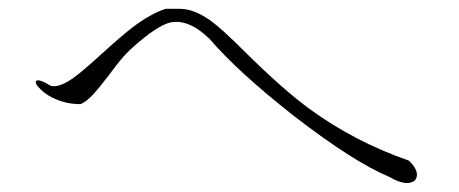

<svg xmlns="http://www.w3.org/2000/svg" viewBox="-20 -563 1040 435"><path d="M387.7 -543H355.5Q321.3 -532.2 280.3 -501Q255.9 -482.4 210.9 -441.4Q166 -400.4 146.5 -386.7Q115.2 -364.3 95.7 -368.2Q68.4 -384.8 62.5 -379.9Q56.6 -375 73.2 -359.4Q85.9 -346.7 107.4 -337.9Q132.8 -327.1 162.1 -327.1Q175.8 -332 193.4 -351.6Q204.1 -363.3 226.6 -392.6Q244.1 -416 252.9 -426.8Q268.6 -445.3 282.2 -457Q335 -503.9 364.3 -511.7Q407.2 -521.5 455.1 -474.6Q518.6 -400.4 646.5 -299.8Q782.2 -195.3 862.3 -162.1Q881.8 -150.4 898.4 -148.4Q912.1 -147.5 919.9 -154.3Q926.8 -162.1 923.8 -173.8Q919.9 -186.5 906.2 -199.2Q782.2 -242.2 679.7 -317.4Q620.1 -361.3 535.2 -445.3Q482.4 -498 458 -515.6Q419.9 -543 387.7 -543Z"/></svg>

Font: Batang
Style: Regular
Weight: 400
Version: Version 2.21